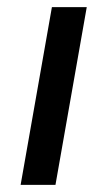

<svg xmlns="http://www.w3.org/2000/svg" viewBox="-20 -520 302 540"><path d="M126 -500H224L136 0H38Z"/></svg>

Font: Sarabun Medium
Style: Italic
Weight: 500
Italic angle: -10°
Designer: Suppakit Chalermlarp | Katatrad Co.,Ltd.
Foundry: Cadson Demak Co.,Ltd.
Version: Version 1.000; ttfautohint (v1.6)